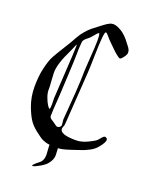

<svg xmlns="http://www.w3.org/2000/svg" viewBox="-164 -873 847 1076"><g transform="rotate(20 259.5 -335.0)"><path d="M223.6 -137.7Q229.5 -137.7 236.3 -143.1Q243.2 -148.4 243.2 -158.2Q243.2 -162.1 241.7 -171.4Q240.2 -180.7 240.2 -185.5V-189.5Q256.8 -396.5 256.8 -425.8Q256.8 -476.6 262.7 -556.6Q268.6 -636.7 268.6 -666Q268.6 -710.9 262.7 -710.9Q258.8 -710.9 252 -703.1Q245.1 -695.3 235.8 -684.1Q226.6 -672.9 221.7 -668.9Q215.8 -664.1 208 -657.7Q200.2 -651.4 198.2 -648.9Q196.3 -646.5 192.4 -641.1Q188.5 -635.7 188.5 -626Q188.5 -616.2 187 -603.5Q185.5 -590.8 185.5 -564.9Q185.5 -539.1 184.1 -509.3Q182.6 -479.5 180.2 -428.2Q177.7 -377 174.8 -321.3Q173.8 -301.8 171.9 -274.4Q169.9 -247.1 168.5 -225.6Q167 -204.1 167 -182.6Q167 -177.7 169.9 -173.3Q172.9 -168.9 174.8 -167.5Q176.8 -166 183.6 -161.6Q190.4 -157.2 192.4 -156.2Q195.3 -154.3 202.1 -148.9Q209 -143.6 213.9 -140.6Q218.8 -137.7 223.6 -137.7ZM150.4 -281.2Q150.4 -293 159.2 -429.7Q168 -566.4 168 -602.5Q168 -607.4 167 -607.4Q166 -607.4 162.6 -599.6Q159.2 -591.8 154.3 -580.1Q149.4 -568.4 147.5 -564.5Q100.6 -470.7 100.6 -417Q100.6 -403.3 103 -372.6Q105.5 -341.8 105.5 -335V-315.4Q105.5 -295.9 114.3 -272Q123 -248 132.8 -232.9Q142.6 -217.8 146.5 -217.8Q151.4 -217.8 151.4 -248Q151.4 -253.9 150.9 -264.6Q150.4 -275.4 150.4 -281.2ZM215.8 -28.3Q196.3 -30.3 180.2 -37.1Q164.1 -43.9 157.7 -48.8Q151.4 -53.7 126 -72.3Q94.7 -96.7 78.1 -122.6Q61.5 -148.4 44.9 -192.4Q25.4 -246.1 25.4 -305.7Q25.4 -369.1 37.1 -418.5Q48.8 -467.8 62 -492.7Q75.2 -517.6 104.5 -564Q133.8 -610.4 150.4 -641.6Q164.1 -667 182.6 -688Q201.2 -709 212.9 -718.3Q224.6 -727.5 257.8 -752.9Q260.7 -754.9 271 -762.7Q281.2 -770.5 284.7 -772.5Q288.1 -774.4 295.9 -778.8Q303.7 -783.2 309.6 -784.7Q315.4 -786.1 322.3 -786.1Q340.8 -786.1 372.1 -767.6Q400.4 -750 428.7 -710.9Q429.7 -709 435.5 -702.1Q441.4 -695.3 442.9 -692.4Q444.3 -689.5 447.8 -684.1Q451.2 -678.7 452.1 -673.3Q453.1 -668 453.1 -662.1Q453.1 -651.4 438.5 -632.8Q424.8 -614.3 417 -618.2Q395.5 -630.9 370.1 -656.7Q344.7 -682.6 335.9 -690.4Q331.1 -694.3 322.8 -704.6Q314.5 -714.8 307.6 -721.7Q300.8 -728.5 297.9 -728.5Q291 -728.5 287.6 -691.9Q284.2 -655.3 282.7 -584Q281.2 -512.7 279.3 -483.4L273.4 -392.6Q269.5 -336.9 266.6 -292Q263.7 -247.1 262.2 -225.1Q260.7 -203.1 259.8 -188.5Q258.8 -173.8 258.3 -169.9Q257.8 -166 257.8 -165Q257.8 -160.2 253.9 -150.9Q250 -141.6 250 -136.7Q250 -102.5 343.8 -102.5Q350.6 -102.5 356.9 -103Q363.3 -103.5 368.7 -104.5Q374 -105.5 380.9 -107.4Q387.7 -109.4 391.6 -110.4Q395.5 -111.3 402.8 -114.7Q410.2 -118.2 413.1 -119.1Q416 -120.1 423.8 -124.5Q431.6 -128.9 433.1 -129.4Q434.6 -129.9 443.4 -134.8Q452.1 -139.6 453.1 -140.6Q460 -144.5 472.7 -160.6Q485.4 -176.8 493.2 -176.8Q497.1 -176.8 502.4 -173.3Q507.8 -169.9 507.8 -162.1Q507.8 -151.4 492.2 -128.9Q480.5 -112.3 467.8 -100.6Q455.1 -88.9 437.5 -80.1Q419.9 -71.3 409.2 -66.9Q398.4 -62.5 372.6 -54.2Q346.7 -45.9 335.9 -42Q289.1 -26.4 266.6 -26.4Q268.6 6.8 268.6 14.6Q268.6 41 249 65.4Q238.3 81.1 208 98.6Q177.7 116.2 167 116.2Q164.1 116.2 164.1 114.3Q164.1 111.3 168 107.4Q179.7 94.7 193.8 84.5Q208 74.2 212.9 61.5Q218.8 48.8 218.8 30.3Q218.8 22.5 217.3 6.3Q215.8 -9.8 215.8 -17.6Z"/></g></svg>

Font: Isabella
Style: Medium
Weight: 500
Designer: John Stracke
Version: Version 001.202